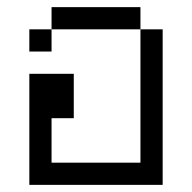

<svg xmlns="http://www.w3.org/2000/svg" viewBox="-20 -520 540 540"><path d="M62.5 -312.5V0H437.5V-437.5H375Q375 -437.5 375 -62.5H125Q125 -62.5 125 -187.5H187.5Q187.5 -187.5 187.5 -312.5ZM125 -437.5H62.5V-375H125ZM125 -437.5H375V-500H125Z"/></svg>

Font: BFUnifontExMono
Style: Regular
Weight: 500
Version: Version 15.0.06